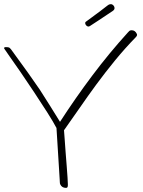

<svg xmlns="http://www.w3.org/2000/svg" viewBox="-118 -884 694 933"><path d="M202.7 29Q182.7 29 174.8 12Q172.8 8 172.7 1Q172.6 -6 172 -13L156.5 -262Q142 -290 112.2 -337Q82.3 -384 47.1 -437Q11.9 -490 -18.3 -534Q-48.5 -578 -72.1 -611Q-95.7 -644 -97.6 -648Q-100.2 -655 -89.2 -655Q-76.2 -655 -72.7 -652.5Q-69.1 -650 -63.5 -643Q-18.4 -582 18 -530.5Q54.4 -479 75.6 -448Q100.3 -410 125.1 -370Q149.8 -330 173.6 -292Q248 -407 330.6 -517Q413.2 -627 504.1 -727Q507.2 -731 511 -734Q514.8 -737 521.8 -737Q538.8 -737 547 -719Q550.6 -712 541.7 -703Q489.9 -650 441.5 -591Q393.2 -532 349.8 -473Q308.7 -417 270.1 -361Q231.6 -305 193 -251Q194.7 -235 196.4 -206Q198.1 -177 200.9 -143.5Q203.6 -110 206.1 -77.5Q208.6 -45 210.2 -21Q211.7 3 211.8 12Q212.1 22 209.9 25.5Q207.7 29 202.7 29ZM309.7 -755Q298.7 -759 296.4 -769Q294.8 -776 300.1 -779Q307.7 -785 327.9 -799.5Q348.1 -814 369.7 -830.5Q391.4 -847 404.1 -857Q415 -866 425.7 -863Q435.9 -858 438.2 -848Q440.5 -838 430.1 -831Q424 -827 405.4 -814.5Q386.8 -802 363.4 -786.5Q340 -771 318.2 -757Q314.7 -755 309.7 -755Z"/></svg>

Font: Oooh Baby
Style: Normal
Weight: 400
Designer: Robert E. Leuschke
Foundry: Robert E. Leuschke
Version: Version 1.011; ttfautohint (v1.8.3)